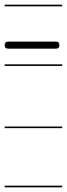

<svg xmlns="http://www.w3.org/2000/svg" viewBox="-20 -562 286 821"><path d="M15 -354Q0 -354 0 -369Q0 -384 15 -384H220Q234 -384 234 -369Q234 -354 220 -354ZM246 -280H0V-287H246ZM246 -14H0V-21H246ZM246 239H0V232H246ZM246 -535H0V-542H246Z"/></svg>

Font: Gruenewald VA 1. Klasse
Style: Regular
Weight: 400
Designer: Peter Wiegel
Foundry: Peter Wiegel, nach dem Schriftentwurf von Dr. H. Gr¸newald
Version: Version 0.007